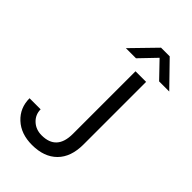

<svg xmlns="http://www.w3.org/2000/svg" viewBox="-271 -993 1101 1101"><g transform="rotate(45 279.5 -443.0)"><path d="M109.4 -164.1Q109.4 -121.1 140.6 -91.8Q171.9 -62.5 218.8 -62.5Q339.8 -62.5 339.8 -195.3V-703.1H425.8V-195.3Q425.8 -93.8 371.1 -39.1Q316.4 15.6 218.8 15.6Q128.9 15.6 74.2 -35.2Q19.5 -85.9 19.5 -164.1ZM418 -902.3 558.6 -757.8H476.6L382.8 -855.5L289.1 -757.8H207L347.7 -902.3Z"/></g></svg>

Font: 和音 by 宁静之雨，公众号njzyshare
Style: Regular
Weight: 400
Designer: Steve Matteson
Foundry: Ascender Corporation
Version: Version 6.00;June 8, 2018;FontCreator 11.0.0.2388 32-bit